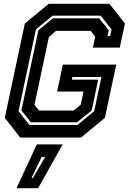

<svg xmlns="http://www.w3.org/2000/svg" viewBox="-20 -720 679 1005"><path d="M86 0 5 -103 110 -597 235 -700H553L634 -597L607 -471H466L478.5 -528L454.5 -558.5H273L236 -527L160.5 -171.5L184 -141.5H365.5L402.5 -172L417.5 -241H279L309 -382H588.5L529 -103L404 0ZM133.5 -66H385.5L473 -138L511 -317H359L356 -303H494L460 -142L383.5 -80H141.5L92 -142L181 -562L257 -624H499L549 -562L542.5 -531H556.5L564 -566L507 -638H255L168 -566L77 -138ZM66.5 265 172.5 36H308L179.5 265ZM145 212H152L216.5 102H197.5Z"/></svg>

Font: Tourney Thin
Style: Bold Italic
Weight: 700
Italic angle: -12°
Version: Version 1.015